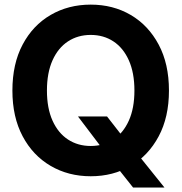

<svg xmlns="http://www.w3.org/2000/svg" viewBox="-20 -759 794 839"><path d="M320.8 -250H447.8L515.1 -163.6L575.2 -93.3L698.7 60.5H561.5L479.5 -43L434.1 -100.6ZM376.5 11.2Q278.8 11.2 201.2 -34.2Q123.5 -79.6 78.9 -163.6Q34.2 -247.6 34.2 -363.3Q34.2 -480 78.9 -564.2Q123.5 -648.4 201.2 -693.6Q278.8 -738.8 376.5 -738.8Q474.1 -738.8 551.3 -693.6Q628.4 -648.4 673.3 -564.2Q718.3 -480 718.3 -363.3Q718.3 -247.1 673.3 -163.1Q628.4 -79.1 551.3 -33.9Q474.1 11.2 376.5 11.2ZM376.5 -121.1Q432.6 -121.1 475.6 -149.4Q518.6 -177.7 543 -231.9Q567.4 -286.1 567.4 -363.3Q567.4 -440.9 543 -495.4Q518.6 -549.8 475.6 -578.1Q432.6 -606.4 376.5 -606.4Q320.3 -606.4 277.1 -578.1Q233.9 -549.8 209.5 -495.4Q185.1 -440.9 185.1 -363.3Q185.1 -286.1 209.5 -231.9Q233.9 -177.7 277.1 -149.4Q320.3 -121.1 376.5 -121.1Z"/></svg>

Font: Inter 28pt
Style: Bold
Weight: 700
Designer: Rasmus Andersson
Foundry: rsms
Version: Version 4.001;git-66647c0bb